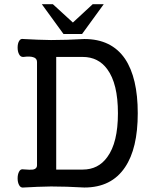

<svg xmlns="http://www.w3.org/2000/svg" viewBox="-20 -877 748 899"><path d="M89.8 -610.4Q120.1 -614.3 134.8 -609.4Q153.3 -604.5 153.3 -586.9V-102.5Q153.3 -86.9 134.8 -83Q122.1 -81.1 89.8 -84Q76.2 -86.9 69.3 -73.2Q62.5 -60.5 62.5 -42Q62.5 -23.4 69.3 -10.7Q76.2 2.9 89.8 1Q155.3 -2.9 218.8 -3.9Q289.1 -3.9 375 1Q502 1 565.4 -93.8Q625 -181.6 625 -346.7Q625 -512.7 565.4 -601.6Q502 -694.3 375 -694.3Q291 -689.5 218.8 -689.5Q157.2 -690.4 89.8 -694.3Q76.2 -697.3 69.3 -684.6Q62.5 -672.9 62.5 -654.3Q62.5 -635.7 69.3 -623Q76.2 -609.4 89.8 -610.4ZM243.2 -610.4H367.2Q440.4 -610.4 482.4 -552.7Q532.2 -485.4 532.2 -346.7Q532.2 -209 482.4 -141.6Q440.4 -83 367.2 -83H243.2ZM227.5 -857.4H175.8L277.3 -717.8H364.3L465.8 -857.4H414.1L321.3 -771.5Z"/></svg>

Font: Gungsuh
Style: Regular
Weight: 400
Version: Version 2.21